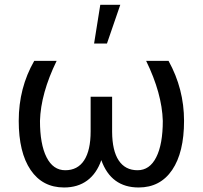

<svg xmlns="http://www.w3.org/2000/svg" viewBox="-20 -787 864 816"><path d="M59.6 0ZM220.7 -528.3Q153.3 -390.1 149.9 -273.4Q149.9 -174.3 177.7 -118.9Q205.6 -63.5 257.3 -63.5Q310.1 -63.5 337.6 -105.7Q365.2 -147.9 365.2 -229V-376H456.5V-226.6Q457 -146.5 484.6 -105Q512.2 -63.5 564.5 -63.5Q616.2 -63.5 644 -118.7Q671.9 -173.8 671.9 -273.4Q668.5 -390.1 601.1 -528.3H696.3Q762.2 -409.2 762.2 -273.4Q762.2 -139.2 711.7 -64.7Q661.1 9.8 569.3 9.8Q452.1 9.8 410.6 -106.4Q390.6 -49.3 350.6 -19.8Q310.5 9.8 252.4 9.8Q160.6 9.8 110.1 -64.7Q59.6 -139.2 59.6 -273.4Q59.6 -413.6 125.5 -528.3ZM406.2 -766.6H491.2L434.6 -602.1H379.9Z"/></svg>

Font: Roboto
Style: Regular
Weight: 400
Designer: Google
Version: Version 2.134; 2016; ttfautohint (v1.6)